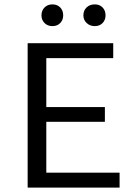

<svg xmlns="http://www.w3.org/2000/svg" viewBox="-20 -855 622 875"><path d="M169 -785Q169 -807 183 -821Q197 -835 219 -835Q241 -835 254.5 -821Q268 -807 268 -785Q268 -764 254.5 -750Q241 -736 219 -736Q197 -736 183 -750Q169 -764 169 -785ZM360 -785Q360 -807 374.5 -821Q389 -835 412 -835Q434 -835 447.5 -821Q461 -807 461 -785Q461 -764 447.5 -750Q434 -736 412 -736Q390 -736 375 -750Q360 -764 360 -785ZM191 -68H525V0H106V-658H496V-590H191V-367H458V-300H191Z"/></svg>

Font: EauTestInfant Medium
Style: Regular
Weight: 500
Designer: Christian Thalmann (Catharsis Fonts)
Version: Version 0.001;PS 000.001;hotconv 1.0.88;makeotf.lib2.5.64775